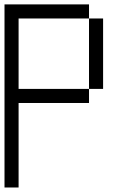

<svg xmlns="http://www.w3.org/2000/svg" viewBox="-20 -832 540 852"><path d="M0 -812.5H375V-750H62.5V-437.5H375V-375H62.5V0H0ZM375 -750H437.5V-437.5H375Z"/></svg>

Font: HE실루아
Style: regular
Weight: 500
Monospace: yes
Designer: Taeyun An (WindowsTiger)
Version: v1